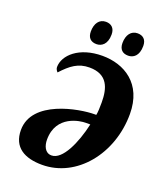

<svg xmlns="http://www.w3.org/2000/svg" viewBox="-166 -1029 969 1146"><g transform="rotate(20 318.5 -456.5)"><path d="M499 -778C531 -778 565 -799 565 -863C565 -904 542 -923 508 -923C467 -923 442 -889 442 -838C442 -797 464 -778 499 -778ZM298 -778C329 -778 364 -799 364 -863C364 -904 340 -923 307 -923C265 -923 241 -889 241 -838C241 -797 263 -778 298 -778ZM239 10C457 10 629 -199 629 -454C629 -648 495 -725 357 -725C209 -725 124 -645 124 -569C124 -556 133 -545 138 -540C192 -599 237 -633 308 -633C424 -633 447 -551 447 -462C447 -428 446 -399 442 -381H431C335 -381 50 -332 50 -143C50 -32 129 10 239 10ZM273 -62C231 -62 216 -104 216 -142C216 -299 367 -315 398 -315H428C400 -190 343 -62 273 -62Z"/></g></svg>

Font: Noto Serif Condensed Black
Style: Italic
Weight: 900
Width: 3
Italic angle: -12°
Designer: Monotype Design Team
Foundry: Monotype Imaging Inc.
Version: Version 2.013